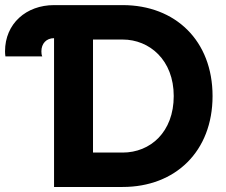

<svg xmlns="http://www.w3.org/2000/svg" viewBox="-20 -743 897 763"><path d="M467.3 0C677.2 0 824.7 -141.6 824.7 -361.3C824.7 -581.1 677.2 -722.7 467.3 -722.7H194.8C84.5 -722.7 0 -649.4 0 -539.1C0 -532.2 0.5 -525.9 1.5 -519H147.9C145 -525.4 144.5 -531.7 144.5 -539.1C144.5 -569.8 164.1 -591.3 194.8 -591.3V0ZM349.6 -585.9H467.3C574.2 -585.9 670.4 -504.4 670.4 -361.3C670.4 -218.3 577.6 -136.7 467.3 -136.7H349.6Z"/></svg>

Font: Giphurs ExtraBold
Style: Regular
Weight: 800
Version: Version 1.000